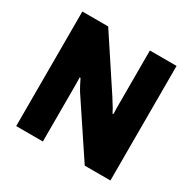

<svg xmlns="http://www.w3.org/2000/svg" viewBox="-153 -842 1000 997"><g transform="rotate(30 347.5 -343.5)"><path d="M65 0V-687H220L421 -382Q426 -373 435 -359.5Q444 -346 452.5 -331.5Q461 -317 466 -306L471 -307Q470 -328 470 -348Q470 -368 470 -382V-687H630V0H476L265 -317Q255 -333 245.5 -351.5Q236 -370 229 -384H224Q225 -367 225 -349Q225 -331 225 -317V0Z"/></g></svg>

Font: Archivo SemiCondensed ExtraBold
Style: Regular
Weight: 800
Width: 4
Designer: Hector Gatti
Foundry: Omnibus-Type
Version: Version 2.001